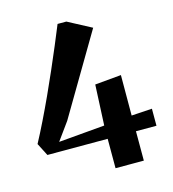

<svg xmlns="http://www.w3.org/2000/svg" viewBox="-111 -840 840 931"><g transform="rotate(-15 309.0 -374.0)"><path d="M354 0V-147.5H51.5L19 -211Q44.5 -258.5 71 -312.8Q97.5 -367 123.8 -424.2Q150 -481.5 175 -538.8Q200 -596 222.5 -649.5Q245 -703 263.5 -748.5H307.5L425.5 -686L187 -282.5L123 -194L354.5 -214L364 -417.5L496 -429.5L495.5 -226.5L599 -233V-147.5H496V0Z"/></g></svg>

Font: Merriweather 96pt
Style: Bold
Weight: 700
Version: Version 2.100